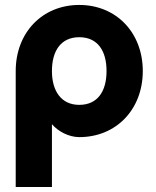

<svg xmlns="http://www.w3.org/2000/svg" viewBox="-20 -541 630 776"><path d="M43.5 -253.9V214.8H189.9V-39.1C214.4 -10.3 257.8 13.2 300.3 13.2C450.2 13.2 557.1 -99.1 557.1 -253.9C557.1 -408.7 450.2 -521 300.3 -521C150.4 -521 43.5 -408.7 43.5 -253.9ZM189.9 -253.9C189.9 -335.9 226.6 -390.6 300.3 -390.6C374.5 -390.6 410.6 -335.9 410.6 -253.9C410.6 -171.9 374.5 -117.2 300.3 -117.2C226.6 -117.2 189.9 -174.3 189.9 -253.9Z"/></svg>

Font: Giphurs ExtraBold
Style: Regular
Weight: 800
Version: Version 1.000